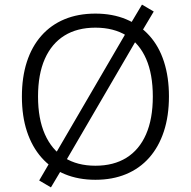

<svg xmlns="http://www.w3.org/2000/svg" viewBox="-20 -772 828 833"><path d="M394 8Q320 8 261 -16.5Q202 -41 160.5 -88Q119 -135 97 -201.5Q75 -268 75 -353Q75 -437 96.5 -503.5Q118 -570 159.5 -617Q201 -664 260 -688.5Q319 -713 394 -713Q468 -713 527 -688.5Q586 -664 628 -617.5Q670 -571 691.5 -504Q713 -437 713 -354Q713 -269 691 -202Q669 -135 627.5 -88Q586 -41 527 -16.5Q468 8 394 8ZM394 -53Q473 -53 528.5 -87.5Q584 -122 613.5 -189Q643 -256 643 -353Q643 -450 614 -516.5Q585 -583 529 -617.5Q473 -652 394 -652Q315 -652 259.5 -617.5Q204 -583 174.5 -516.5Q145 -450 145 -353Q145 -257 174.5 -190Q204 -123 259.5 -88Q315 -53 394 -53ZM201 41 150 11 202 -78 225 -112 527 -630 543 -663 596 -752 647 -722 594 -633 572 -599 270 -81 254 -48Z"/></svg>

Font: Nunito Sans 9pt Light
Style: Regular
Weight: 300
Version: Version 3.101;gftools[0.9.27]